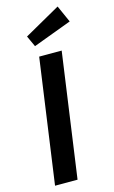

<svg xmlns="http://www.w3.org/2000/svg" viewBox="-138 -977 614 1030"><g transform="rotate(-15 168.5 -462.5)"><path d="M158 0H33L130 -691H255ZM337 -831 123 -751 95 -812 295 -925Z"/></g></svg>

Font: Fira Sans Condensed Medium
Style: Italic
Weight: 500
Width: 3
Italic angle: -8°
Designer: bBox Type GmbH & Carrois Corporate GbR & Edenspiekermann AG
Foundry: bBox Type GmbH & Carrois Corporate GbR & Edenspiekermann AG
Version: Version 4.301